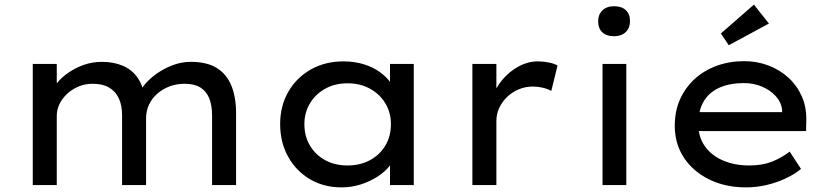

<svg xmlns="http://www.w3.org/2000/svg" viewBox="-20 -802 3596 832"><path d="M122 0V-525H226V-397L199 -393Q207 -417 227 -442Q247 -467 277 -487.5Q307 -508 343.5 -521Q380 -534 422 -534Q471 -534 510 -518Q549 -502 573.5 -469Q598 -436 606 -387L582 -393L589 -410Q601 -431 622.5 -452.5Q644 -474 673.5 -492.5Q703 -511 737 -522.5Q771 -534 807 -534Q877 -534 920 -507Q963 -480 983 -430Q1003 -380 1003 -311V0H899V-301Q899 -346 886.5 -376.5Q874 -407 848 -423Q822 -439 780 -439Q745 -439 714.5 -427.5Q684 -416 661 -395.5Q638 -375 625.5 -348Q613 -321 613 -290V0H509V-303Q509 -345 495 -375.5Q481 -406 453 -422.5Q425 -439 382 -439Q348 -439 320 -427Q292 -415 270.5 -395Q249 -375 237.5 -350.5Q226 -326 226 -300V0Z M1460 10Q1383 10 1323 -25.5Q1263 -61 1228.5 -123Q1194 -185 1194 -264Q1194 -343 1229.5 -404.5Q1265 -466 1327 -501Q1389 -536 1468 -536Q1516 -536 1556.5 -523.5Q1597 -511 1627 -489Q1657 -467 1675 -440.5Q1693 -414 1695 -385L1670 -389V-525H1773V0H1670V-133L1692 -134Q1688 -109 1668.5 -83.5Q1649 -58 1616.5 -37Q1584 -16 1544 -3Q1504 10 1460 10ZM1486 -85Q1541 -85 1583.5 -108Q1626 -131 1650 -171.5Q1674 -212 1674 -264Q1674 -314 1650 -354Q1626 -394 1583.5 -417.5Q1541 -441 1486 -441Q1431 -441 1389 -417.5Q1347 -394 1323 -354Q1299 -314 1299 -264Q1299 -212 1323 -171.5Q1347 -131 1389 -108Q1431 -85 1486 -85Z M2027 0V-525H2131V-350L2113 -376Q2126 -420 2157 -456.5Q2188 -493 2228 -514.5Q2268 -536 2311 -536Q2336 -536 2359.5 -531Q2383 -526 2396 -518L2369 -408Q2353 -417 2331.5 -422Q2310 -427 2290 -427Q2256 -427 2227 -414.5Q2198 -402 2176.5 -381Q2155 -360 2143 -333.5Q2131 -307 2131 -278V0Z M2591 0V-525H2694V0ZM2641 -645Q2608 -645 2590 -662Q2572 -679 2572 -710Q2572 -739 2590.5 -757Q2609 -775 2641 -775Q2674 -775 2692 -758Q2710 -741 2710 -710Q2710 -681 2691.5 -663Q2673 -645 2641 -645Z M3213 10Q3123 10 3053 -24.5Q2983 -59 2943.5 -119Q2904 -179 2904 -257Q2904 -321 2927 -372Q2950 -423 2990.5 -460Q3031 -497 3086 -517Q3141 -537 3204 -537Q3261 -537 3310.5 -518Q3360 -499 3397 -465Q3434 -431 3454.5 -384.5Q3475 -338 3474 -282L3473 -234H2988L2965 -316H3384L3369 -303V-327Q3365 -360 3341 -386Q3317 -412 3281 -427Q3245 -442 3204 -442Q3144 -442 3099.5 -423Q3055 -404 3030.5 -364.5Q3006 -325 3006 -264Q3006 -209 3034 -169Q3062 -129 3112 -107Q3162 -85 3227 -85Q3283 -85 3324 -101Q3365 -117 3402 -145L3451 -70Q3425 -48 3386 -29.5Q3347 -11 3302.5 -0.5Q3258 10 3213 10ZM3138 -606 3104 -657 3247 -782 3312 -700Z"/></svg>

Font: Lexend Exa
Style: Regular
Weight: 400
Designer: Bonnie Shaver-Troup, Thomas Jockin
Foundry: Lexend
Version: Version 1.007